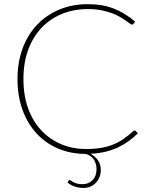

<svg xmlns="http://www.w3.org/2000/svg" viewBox="-20 -731 720 922"><path d="M642 -91Q621.5 -70.5 597.8 -53.2Q574 -36 546.2 -23Q518.5 -10 486 -2.2Q453.5 5.5 414.5 7.5Q437 19 450.5 39Q464 59 464 85.5Q464 103.5 457.8 119.2Q451.5 135 440.2 146.8Q429 158.5 413.8 165Q398.5 171.5 380 171.5Q358 171.5 337.8 164.5Q317.5 157.5 304.5 145L309.5 136.5Q311.5 133.5 314.5 133.5Q317 133.5 321.2 136.8Q325.5 140 332.5 143.8Q339.5 147.5 350 150.5Q360.5 153.5 375.5 153.5Q405.5 153.5 424.5 134Q443.5 114.5 443.5 81Q443.5 54.5 430.5 35Q417.5 15.5 391.5 8Q320 8 260 -17.2Q200 -42.5 156.5 -89.2Q113 -136 88.5 -202.5Q64 -269 64 -351.5Q64 -432 88.5 -498.2Q113 -564.5 157.8 -611.8Q202.5 -659 264.8 -685Q327 -711 402 -711Q472.5 -711 527 -689.5Q581.5 -668 628.5 -627.5L621 -616.5Q619 -613 613 -613Q610 -613 602.8 -618.5Q595.5 -624 583.8 -632.2Q572 -640.5 555.2 -650.2Q538.5 -660 516 -668.2Q493.5 -676.5 465 -682Q436.5 -687.5 402 -687.5Q334 -687.5 277 -664Q220 -640.5 179 -597Q138 -553.5 115.2 -491.2Q92.5 -429 92.5 -351.5Q92.5 -272.5 115.2 -210.2Q138 -148 178.5 -104.8Q219 -61.5 274 -38.5Q329 -15.5 393.5 -15.5Q434 -15.5 466 -21Q498 -26.5 524.8 -37.5Q551.5 -48.5 574.2 -64.5Q597 -80.5 619.5 -101Q623 -104.5 626 -104.5Q628 -104.5 631.5 -102Z"/></svg>

Font: Lato ExtraLight
Style: Regular
Weight: 275
Designer: Lukasz Dziedzic with Adam Twardoch and Botio Nikoltchev
Foundry: tyPoland Lukasz Dziedzic
Version: Version 2.015; 2015-08-06; http://www.latofonts.com/